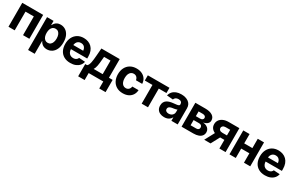

<svg xmlns="http://www.w3.org/2000/svg" viewBox="197 -2072 5776 3795"><g transform="rotate(30 3084.5 -174.5)"><path d="M44.3 0V-545.9H521.1V0H376.8V-426.8H186.5V0Z M609.8 204.1V-545.9H758.4V-453.7H765.2Q775.4 -476.1 794.3 -499Q813.3 -522 844.1 -537.4Q874.9 -552.7 920.5 -552.7Q980.6 -552.7 1030.6 -521.7Q1080.7 -490.6 1110.9 -428.3Q1141.2 -365.9 1141.2 -272.1Q1141.2 -181 1111.9 -118.3Q1082.6 -55.6 1032.4 -23.4Q982.2 8.8 919.7 8.8Q876 8.8 845.3 -6Q814.6 -20.7 795.1 -42.8Q775.7 -64.9 765.2 -87.5H760.7V204.1ZM872.1 -111.5Q909.4 -111.5 934.7 -132Q960.1 -152.4 973.2 -188.8Q986.3 -225.2 986.3 -272.5Q986.3 -319.8 973.3 -355.8Q960.3 -391.8 935 -412.1Q909.8 -432.4 872.1 -432.4Q835.4 -432.4 809.9 -412.8Q784.3 -393.2 770.8 -357.3Q757.4 -321.4 757.4 -272.5Q757.4 -224.1 770.9 -188Q784.5 -151.9 810.2 -131.7Q835.8 -111.5 872.1 -111.5Z M1455.9 10.5Q1372 10.5 1311.1 -23.6Q1250.2 -57.7 1217.7 -120.8Q1185.2 -183.9 1185.2 -270.3Q1185.2 -354.6 1217.6 -418.1Q1250.1 -481.6 1309.3 -517.2Q1368.5 -552.7 1448.6 -552.7Q1502.8 -552.7 1549.7 -535.5Q1596.5 -518.3 1631.6 -483.7Q1666.8 -449.2 1686.4 -397.3Q1706.1 -345.3 1706.1 -275.6V-234.2H1245.3V-327.5H1632.8L1562.3 -303.1Q1562.3 -344.9 1549.6 -375.5Q1536.9 -406.2 1511.9 -423.1Q1486.9 -440 1449.8 -440Q1412.7 -440 1386.9 -423Q1361.1 -406 1347.7 -376.5Q1334.2 -347.1 1334.2 -309V-243Q1334.2 -198.8 1349.7 -167.3Q1365.1 -135.7 1393.2 -118.9Q1421.2 -102.1 1458.2 -102.1Q1483.3 -102.1 1503.9 -109.3Q1524.4 -116.5 1539.3 -130.7Q1554.1 -144.8 1561.7 -165.2L1701.4 -155.9Q1690.7 -105.5 1658.3 -68Q1626 -30.6 1574.7 -10Q1523.3 10.5 1455.9 10.5Z M1727.1 159.8V-119.7H1769Q1786.8 -131.2 1798.4 -155.9Q1810 -180.6 1817 -214.5Q1824 -248.4 1828.3 -287.6Q1832.5 -326.8 1835.6 -366.6L1850.1 -545.9H2268.3V-119.7H2352.8V159.8H2208.5V0H1874.9V159.8ZM1919.8 -119.7H2125.7V-429.1H1978.6L1972.8 -366.6Q1966.8 -279.4 1955.5 -218.7Q1944.2 -157.9 1919.8 -119.7Z M2654.5 10.5Q2570.7 10.5 2510.6 -25.2Q2450.5 -61 2418.4 -124.4Q2386.3 -187.7 2386.3 -270.7Q2386.3 -354.5 2418.7 -417.9Q2451.1 -481.3 2511.2 -517Q2571.3 -552.7 2654.1 -552.7Q2725.5 -552.7 2779.1 -526.8Q2832.7 -500.9 2863.9 -454Q2895 -407 2898 -343.8H2755.5Q2751.5 -371 2738.7 -391.5Q2725.9 -412 2705.1 -423.4Q2684.3 -434.8 2656.2 -434.8Q2621.2 -434.8 2595.1 -415.8Q2569 -396.9 2554.5 -360.5Q2540 -324.2 2540 -272.5Q2540 -220.6 2554.3 -183.6Q2568.7 -146.6 2594.8 -127Q2621 -107.4 2656.2 -107.4Q2695.3 -107.4 2722.1 -132Q2748.9 -156.6 2755.5 -200.2H2898Q2894.7 -137.5 2864.3 -90Q2833.9 -42.5 2780.6 -16Q2727.3 10.5 2654.5 10.5Z M2910 -426.8V-545.9H3403.9V-426.8H3228.7V0H3084.4V-426.8Z M3599.7 10.4Q3547.7 10.4 3506.5 -8Q3465.3 -26.3 3441.9 -62.4Q3418.5 -98.5 3418.5 -152.3Q3418.5 -198 3435 -228.7Q3451.5 -259.4 3480.3 -278.3Q3509.1 -297.2 3545.8 -307.1Q3582.6 -317 3623.3 -320.7Q3670.8 -325.3 3699.8 -329.6Q3728.7 -333.9 3741.9 -342.9Q3755.2 -352 3755.2 -369.3V-371.7Q3755.2 -405.2 3734.1 -423.7Q3713 -442.2 3674.5 -442.2Q3633.7 -442.2 3609.5 -424.4Q3585.3 -406.6 3577.4 -379.5L3437.6 -390.8Q3448.2 -440.6 3479.4 -477Q3510.6 -513.3 3560.2 -533Q3609.8 -552.7 3675.1 -552.7Q3720.5 -552.7 3762 -542.1Q3803.5 -531.4 3836.1 -509.1Q3868.8 -486.7 3887.6 -451.7Q3906.5 -416.7 3906.5 -368.2V0H3762.8V-76H3758.9Q3745.6 -50.5 3723.7 -31.1Q3701.8 -11.7 3671 -0.7Q3640.2 10.4 3599.7 10.4ZM3642.9 -94.1Q3676.3 -94.1 3701.8 -107.5Q3727.3 -120.9 3741.8 -143.7Q3756.3 -166.5 3756.3 -194.9V-252.7Q3749.5 -248.4 3737.1 -244.6Q3724.7 -240.8 3709.4 -237.8Q3694.1 -234.8 3679.1 -232.5Q3664 -230.3 3651.7 -228.5Q3624.8 -224.7 3604.8 -216.1Q3584.9 -207.4 3573.8 -193.1Q3562.8 -178.8 3562.8 -157.4Q3562.8 -126.3 3585.3 -110.2Q3607.8 -94.1 3642.9 -94.1Z M3995 0V-545.9H4227.1Q4328.1 -545.4 4386.7 -507.1Q4445.3 -468.8 4445.4 -398Q4445.3 -353.8 4412.4 -324.3Q4379.5 -294.8 4321 -284.2Q4369.8 -281 4404.4 -262.3Q4439 -243.6 4457.4 -214.2Q4475.9 -184.8 4475.9 -148.8Q4475.9 -102.4 4450.9 -68.9Q4425.9 -35.4 4378.6 -17.7Q4331.2 0 4263 0ZM4135.6 -113.5H4263Q4294.5 -113.3 4312.6 -128.4Q4330.7 -143.5 4330.2 -169.7Q4330.7 -198.7 4312.6 -215.6Q4294.5 -232.4 4263 -232.4H4135.6ZM4135.6 -321.1H4230.6Q4264.5 -321 4283.6 -335.7Q4302.7 -350.5 4302.8 -375.8Q4302.7 -401.1 4282.6 -415.3Q4262.4 -429.5 4227.1 -429.5H4135.6Z M4858.3 0V-427.1H4756.2Q4714.4 -426.9 4692.7 -407.5Q4671.1 -388.2 4671.6 -362.1Q4671.1 -335.6 4692.2 -317.3Q4713.4 -298.9 4754.6 -298.6H4908.7V-197.1H4754.6Q4684.3 -197.1 4633.3 -218.2Q4582.2 -239.4 4554.6 -277.6Q4527 -315.9 4527.2 -366.8Q4527 -420 4554.8 -460.3Q4582.6 -500.5 4634.1 -523.2Q4685.5 -545.9 4756.2 -545.9H4999.5V0ZM4511.6 0 4663.4 -284.4H4808.1L4656.3 0Z M5467.2 -333.2V-214.6H5182.8V-333.2ZM5232.2 -545.9V0H5088.3V-545.9ZM5562.1 -545.9V0H5418.9V-545.9Z M5899.2 10.5Q5815.3 10.5 5754.4 -23.6Q5693.6 -57.7 5661 -120.8Q5628.5 -183.9 5628.5 -270.3Q5628.5 -354.6 5661 -418.1Q5693.5 -481.6 5752.6 -517.2Q5811.8 -552.7 5892 -552.7Q5946.2 -552.7 5993 -535.5Q6039.8 -518.3 6075 -483.7Q6110.2 -449.2 6129.8 -397.3Q6149.4 -345.3 6149.4 -275.6V-234.2H5688.7V-327.5H6076.2L6005.7 -303.1Q6005.7 -344.9 5993 -375.5Q5980.3 -406.2 5955.3 -423.1Q5930.3 -440 5893.2 -440Q5856.1 -440 5830.3 -423Q5804.5 -406 5791 -376.5Q5777.5 -347.1 5777.5 -309V-243Q5777.5 -198.8 5793 -167.3Q5808.5 -135.7 5836.5 -118.9Q5864.6 -102.1 5901.6 -102.1Q5926.7 -102.1 5947.2 -109.3Q5967.8 -116.5 5982.6 -130.7Q5997.5 -144.8 6005.1 -165.2L6144.7 -155.9Q6134.1 -105.5 6101.7 -68Q6069.3 -30.6 6018 -10Q5966.7 10.5 5899.2 10.5Z"/></g></svg>

Font: Inter Tight
Style: Regular
Weight: 400
Designer: Rasmus Andersson
Foundry: rsms
Version: Version 3.002